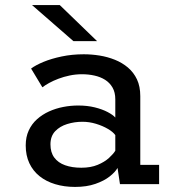

<svg xmlns="http://www.w3.org/2000/svg" viewBox="-20 -726 690 757"><path d="M275.9 11Q233.4 11 197.7 0.2Q162 -10.5 136 -31.3Q110 -52.1 95.7 -82.6Q81.4 -113.1 81.4 -152.6Q81.4 -185.9 93.3 -211.6Q105.2 -237.4 126 -256Q146.9 -274.6 173.3 -286.6Q199.8 -298.6 229.3 -304.3Q258.8 -310 288.3 -310Q324.3 -310 354 -302.6Q383.8 -295.1 404.6 -284.1Q425.5 -273 434.6 -262.6V-334.3Q434.6 -361.9 423.6 -380.9Q412.6 -399.9 394.1 -411.5Q375.6 -423 352.2 -428.1Q328.8 -433.3 303.6 -433.3Q278.2 -433.3 254.6 -428.3Q231.1 -423.4 210.6 -415.6Q190.1 -407.9 174 -399Q157.8 -390.1 147.1 -381.8L102.6 -455.7Q120.4 -469.1 151.5 -482Q182.7 -494.9 223.4 -503.4Q264.1 -512 310.3 -512Q341.1 -512 372.6 -507Q404.1 -501.9 432.9 -490.4Q461.6 -478.9 484.3 -459.8Q507 -440.6 520.1 -412.9Q533.1 -385.2 533.1 -347V-76.1H607.3V0H453L443.4 -63.9Q434.4 -47.6 412.4 -30.3Q390.4 -12.9 356 -1Q321.7 11 275.9 11ZM300.6 -64.7Q338 -64.7 365.1 -76.1Q392.3 -87.4 409.6 -103.2Q426.9 -119.1 434.6 -131.7V-193.3Q425.7 -205.9 405.2 -217.9Q384.8 -229.9 358.4 -237.9Q332.1 -245.9 304.9 -245.9Q273.7 -245.9 244.8 -236.9Q215.9 -228 197.4 -208.5Q178.9 -188.9 178.9 -156.9Q178.9 -124.9 194.1 -104.6Q209.3 -84.2 236.7 -74.5Q264.1 -64.7 300.6 -64.7ZM269.4 -563.9 106.3 -706H215.7L362.7 -563.9Z"/></svg>

Font: Trispace Thin
Style: Regular
Weight: 100
Designer: Tyler Finck
Foundry: Etcetera Type Company
Version: Version 1.210